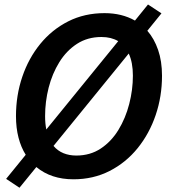

<svg xmlns="http://www.w3.org/2000/svg" viewBox="-20 -808 770 877"><path d="M315.5 11Q213.5 11 146 -45L69 49.5L8 9L97.5 -101Q76 -135 64.5 -179.5Q53 -224 53 -277.5Q53 -372.5 81.8 -457.2Q110.5 -542 164 -607.5Q217.5 -673 291.8 -710.5Q366 -748 457.5 -748Q536.5 -748 596.5 -714L656 -787.5L717.5 -747L653 -667.5Q684.5 -631.5 702.2 -580Q720 -528.5 720 -462Q720 -367.5 691 -282.2Q662 -197 608.5 -131Q555 -65 480.5 -27Q406 11 315.5 11ZM186 -277.5Q186 -244 191.5 -216.5L520 -620Q488 -639 443.5 -639Q380 -639 331.8 -607.8Q283.5 -576.5 251 -524Q218.5 -471.5 202.2 -407.5Q186 -343.5 186 -277.5ZM328.5 -97.5Q392 -97.5 440.2 -129.5Q488.5 -161.5 521 -214.8Q553.5 -268 570.2 -332.8Q587 -397.5 587 -462.5Q587 -523 568 -563.5L224.5 -141.5Q243.5 -119 270 -108.2Q296.5 -97.5 328.5 -97.5Z"/></svg>

Font: Epilogue SemiBold
Style: Italic
Weight: 600
Italic angle: -12°
Designer: Tyler Finck
Foundry: Etcetera Type Co
Version: Version 2.111; ttfautohint (v1.8.3)